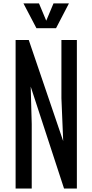

<svg xmlns="http://www.w3.org/2000/svg" viewBox="-20 -1091 535 1111"><path d="M70.3 0H163.6V-373L157.7 -589.8L350.6 0H424.8V-859.4H335.4V-522.9L345.7 -274.4L146.5 -859.4H70.3ZM190.9 -927.7H304.2L378.9 -1071.3H289.6L247.6 -971.2L205.6 -1071.3H115.7Z"/></svg>

Font: Antonio
Style: Regular
Weight: 400
Designer: Vernon Adams
Foundry: Vernon Adams
Version: Version 1.002